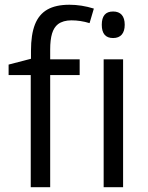

<svg xmlns="http://www.w3.org/2000/svg" viewBox="-20 -785 622 805"><path d="M108.9 -470.2H16.1V-514.2L109.9 -538.6V-572.3Q109.9 -640.1 126.5 -682.4Q143.1 -724.6 178.5 -744.9Q213.9 -765.1 271 -765.1Q321.8 -765.1 373.5 -749L355.5 -688Q317.4 -699.7 279.8 -699.7Q244.6 -699.7 223.1 -683.6Q206.1 -670.4 198.2 -644.3Q190.4 -618.2 190.4 -577.1V-536.1H314V-470.2H190.4V0H108.9ZM496.1 0H414.6V-536.1H496.1ZM406.7 -681.2Q406.7 -709 418.5 -722.9Q430.2 -736.8 454.1 -736.8Q478 -736.8 490.5 -722.7Q502.9 -708.5 502.9 -681.2Q502.9 -654.3 490.5 -639.9Q478 -625.5 454.1 -625.5Q406.7 -625.5 406.7 -681.2Z"/></svg>

Font: Viking Open Sans
Style: Regular
Weight: 400
Foundry: Ascender Corporation
Version: Version 2.001